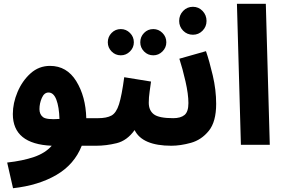

<svg xmlns="http://www.w3.org/2000/svg" viewBox="-20 -767 1505 1017"><path d="M490 5Q571 5 571 -70Q571 -100 553 -120.5Q535 -141 499 -141H437Q434 -256 384 -337Q334 -418 245 -418Q186 -418 142 -378.5Q98 -339 73 -280Q48 -221 48 -163Q48 -4 254 5Q220 44 160 64.5Q100 85 18 94L49 230Q184 215 279 159.5Q374 104 413 5ZM189 -189Q189 -219 201.5 -248Q214 -277 237 -277Q264 -277 278.5 -239Q293 -201 295 -137Q227 -132 208 -146.5Q189 -161 189 -189Z M969 -70Q969 -99 951.5 -120Q934 -141 898 -141Q822 -141 795 -161.5Q768 -182 768 -223Q768 -251 772.5 -281.5Q777 -312 780 -335L638 -358Q625 -261 610.5 -215Q596 -169 570.5 -155Q545 -141 499 -141L489 5Q542 5 597.5 -8.5Q653 -22 693 -78Q734 5 888 5Q969 5 969 -70ZM792 -474Q820 -474 840.5 -494.5Q861 -515 861 -543Q861 -572 840.5 -592.5Q820 -613 792 -613Q763 -613 743 -592.5Q723 -572 723 -543Q723 -515 743 -494.5Q763 -474 792 -474ZM620 -474Q648 -474 668.5 -494.5Q689 -515 689 -543Q689 -572 668.5 -592.5Q648 -613 620 -613Q591 -613 571 -592.5Q551 -572 551 -543Q551 -515 571 -494.5Q591 -474 620 -474Z M887 5Q936 5 991.5 -10.5Q1047 -26 1086 -74Q1125 -122 1125 -217Q1125 -291 1107 -367.5Q1089 -444 1071 -496L930 -456Q947 -404 962.5 -336Q978 -268 978 -221Q978 -175 957.5 -158Q937 -141 897 -141ZM1002 -583Q1032 -583 1053 -604.5Q1074 -626 1074 -656Q1074 -687 1053 -709Q1032 -731 1002 -731Q971 -731 950 -709Q929 -687 929 -656Q929 -626 950 -604.5Q971 -583 1002 -583Z M1256 0 1235 -747H1388L1409 0Z"/></svg>

Font: Noto Sans Arabic Condensed Extra
Style: Regular
Weight: 800
Width: 3
Designer: Nadine Chahine - Monotype Design Team
Foundry: Monotype Imaging Inc.
Version: Version 1.902